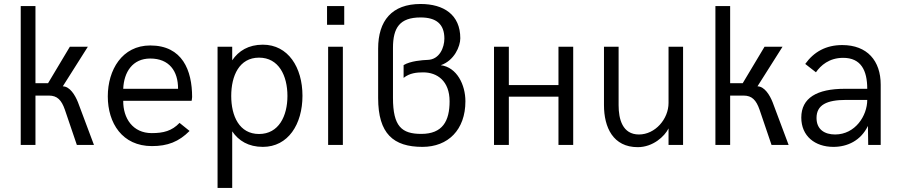

<svg xmlns="http://www.w3.org/2000/svg" viewBox="-20 -720 4467 954"><path d="M83 0H156.2V-245.1H223.1C264.6 -245.1 285.6 -222.7 302.2 -175.3L361.8 0H446.8L367.2 -212.4C353.5 -246.6 327.1 -291 292 -291L416.5 -487.8H327.1L218.8 -306.6H156.2V-689.9H83Z M734.9 5.9C813 5.9 868.2 -15.6 921.9 -69.3L872.1 -109.4C834 -69.3 792 -58.6 733.9 -58.6C639.6 -58.6 591.3 -132.8 592.3 -219.2H932.1C932.1 -219.2 934.6 -231.9 934.6 -237.8C934.6 -370.6 886.2 -494.1 726.6 -494.1C586.4 -494.1 515.6 -372.1 515.6 -241.2C515.6 -108.4 587.4 5.9 734.9 5.9ZM592.3 -278.8C595.7 -361.3 638.2 -429.2 726.6 -429.2C820.3 -429.2 865.2 -367.2 864.7 -278.8Z M1061 213.9H1133.8V-67.4C1165.5 -20.5 1214.8 9.8 1286.1 9.8C1411.6 9.8 1482.9 -102.5 1482.9 -244.1C1482.9 -385.3 1411.6 -498 1286.1 -498C1214.8 -498 1165.5 -467.3 1133.8 -420.4V-487.8H1061ZM1267.1 -54.2C1168.9 -54.2 1128.9 -143.6 1128.9 -243.2C1128.9 -343.8 1168.9 -433.6 1267.1 -433.6C1365.2 -433.6 1408.2 -343.8 1408.2 -243.2C1408.2 -143.6 1365.2 -54.2 1267.1 -54.2Z M1605 -596.7H1690.4V-689.9H1605ZM1610.4 0H1683.6V-487.8H1610.4Z M2079.1 9.8C2206.1 9.8 2292.5 -74.7 2292.5 -216.8C2292.5 -298.8 2250 -386.2 2169.9 -396C2237.3 -418.9 2267.1 -489.7 2267.1 -529.8C2267.1 -647 2184.6 -700.2 2069.8 -700.2C1926.8 -700.2 1858.9 -616.7 1858.9 -478.5V-232.9C1858.9 -55.7 1934.6 9.8 2079.1 9.8ZM2073.2 -54.7C1976.1 -54.7 1932.6 -91.8 1932.6 -233.4V-481.9C1932.6 -582 1965.8 -633.3 2069.8 -633.3C2147.9 -633.3 2188 -600.1 2188 -528.3C2188 -484.4 2164.1 -423.8 2104.5 -422.4C2078.1 -421.4 2019 -417 1985.4 -396.5V-333C2015.6 -357.4 2051.3 -360.4 2083 -360.4C2151.9 -360.4 2213.9 -317.9 2213.9 -216.8C2213.9 -118.7 2179.2 -54.7 2073.2 -54.7Z M2434.6 0H2508.3V-239.7H2754.9V0H2828.1V-487.8H2754.9V-297.4H2508.3V-487.8H2434.6Z M3148.9 11.2C3224.1 11.2 3282.2 -42 3301.8 -82V0H3374V-487.8H3301.8V-208.5C3301.8 -128.4 3235.4 -51.8 3154.8 -51.8C3072.8 -51.8 3053.7 -128.4 3053.7 -196.8V-487.8H2981V-197.8C2981 -86.9 3026.4 11.2 3148.9 11.2Z M3534.7 0H3607.9V-245.1H3674.8C3716.3 -245.1 3737.3 -222.7 3753.9 -175.3L3813.5 0H3898.4L3818.8 -212.4C3805.2 -246.6 3778.8 -291 3743.7 -291L3868.2 -487.8H3778.8L3670.4 -306.6H3607.9V-689.9H3534.7Z M4121.1 9.8C4190.4 9.8 4256.8 -21 4292.5 -94.2L4293.9 0H4356V-299.3C4356 -418 4289.1 -496.1 4165 -496.1C4084.5 -496.1 4024.4 -462.9 3981 -402.3L4034.2 -360.8C4057.6 -394.5 4099.6 -432.6 4169.4 -432.6C4257.8 -432.6 4289.1 -370.6 4289.1 -278.8H4177.2C4039.1 -278.8 3961.4 -233.4 3961.4 -135.7C3961.4 -43.9 4029.3 9.8 4121.1 9.8ZM4129.4 -51.8C4078.6 -51.8 4037.1 -75.7 4037.1 -133.8C4037.1 -198.7 4087.9 -223.6 4184.6 -223.6H4289.1C4289.1 -145 4229.5 -51.8 4129.4 -51.8Z"/></svg>

Font: HK Grotesk
Style: Regular
Weight: 400
Designer: Alfredo Marco Pradil and Stefan Peev
Foundry: Hanken Design Co.
Version: Version 1.045;PS 001.045;hotconv 1.0.88;makeotf.lib2.5.64775